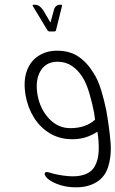

<svg xmlns="http://www.w3.org/2000/svg" viewBox="-20 -584 492 818"><path d="M181 -457 120 -558Q116 -564 125 -564Q140 -564 149 -557Q158 -550 165 -539L195 -488L209 -539Q211 -550 218 -557Q225 -564 238 -564Q246 -564 244 -558L219 -457Q218 -450 211 -450H191Q185 -450 181 -457ZM433 -113Q446 -38 451 22Q456 82 439 132Q425 172 389.5 193Q354 214 305 214Q271 214 245.5 207Q220 200 200 189Q177 176 171 161Q168 149 179 149Q184 149 190 151Q225 162 266.5 166Q308 170 336 161Q369 151 384 124Q399 97 400.5 58.5Q402 20 395 -23Q371 -7 343.5 1.5Q316 10 282 9Q232 8 191.5 -16.5Q151 -41 124.5 -83.5Q98 -126 89 -178Q79 -237 93.5 -279.5Q108 -322 142.5 -345Q177 -368 223 -368Q278 -368 315.5 -342Q353 -316 379 -272Q398 -243 411 -200Q424 -157 433 -113ZM280 -38Q345 -38 385 -74Q384 -81 383 -88.5Q382 -96 381 -103Q374 -141 361 -185.5Q348 -230 331 -256Q313 -285 286.5 -303Q260 -321 225 -321Q176 -321 152.5 -281.5Q129 -242 140 -179Q151 -119 189 -78.5Q227 -38 280 -38Z"/></svg>

Font: Zain Light
Style: Italic
Weight: 300
Italic angle: -10°
Designer: Zain,Boutros
Foundry: Mobile Telecommunications Company (Zain), 2024
Version: Version 1.51; ttfautohint (v1.8.4)